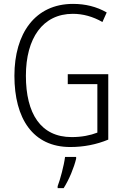

<svg xmlns="http://www.w3.org/2000/svg" viewBox="-20 -745 639 986"><path d="M328 -364V-313H480V-64C444 -50 400 -41 348 -41C189 -41 113 -162 113 -356C113 -548 199 -674 354 -674C406 -674 457 -660 506 -632L528 -681C476 -711 418 -725 355 -725C160 -725 54 -573 54 -356C54 -136 149 10 341 10C410 10 476 -3 536 -28V-364ZM371 61H314C309 103 289 178 276 211V221H307C335 177 360 116 371 70Z"/></svg>

Font: Noto Sans Display SemiCondensed Light
Style: Regular
Weight: 300
Width: 4
Designer: Monotype Design Team
Foundry: Monotype Imaging Inc.
Version: Version 1.900